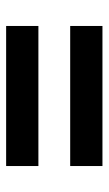

<svg xmlns="http://www.w3.org/2000/svg" viewBox="112 -564 346 610"><g transform="rotate(-90 285.0 -259.0)"><path d="M62.5 -412.5H507.5V-310H62.5ZM62.5 -209H507.5V-106.5H62.5Z"/></g></svg>

Font: Newsreader 6pt SemiBold
Style: Regular
Weight: 600
Designer: Hugues Gentile
Foundry: Production Type
Version: Version 1.003; ttfautohint (v1.8.3)